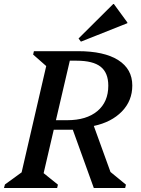

<svg xmlns="http://www.w3.org/2000/svg" viewBox="-46 -948 709 968"><path d="M-26 0 -21 -18 63 -79 187 -615 121 -673 125 -690H347Q479 -690 550 -645Q621 -600 621 -517Q621 -440 568.5 -386Q516 -332 427 -313L511 -81L589 -17L585 0H427L321 -294H225L174 -75L246 -17L242 0ZM340 -642H306L236 -342H293Q390 -342 445 -388Q500 -434 500 -516Q500 -581 461.5 -611.5Q423 -642 340 -642ZM362 -738 350 -754 525 -928H528L596 -835V-831Z"/></svg>

Font: Platypi
Style: Italic
Weight: 400
Italic angle: -13°
Designer: David Sargent
Foundry: Bolt Cutter Type
Version: Version 1.200; ttfautohint (v1.8.4.7-5d5b)